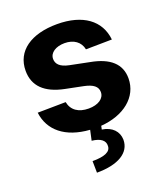

<svg xmlns="http://www.w3.org/2000/svg" viewBox="-142 -652 848 977"><g transform="rotate(-20 282.0 -163.0)"><path d="M376 -382 517 -384C506 -490 420 -553 281 -553C140 -553 50 -491 50 -384C50 -302 102 -250 207 -229L301 -210C350 -200 373 -182 373 -152C373 -117 338 -94 287 -94C232 -94 196 -119 187 -165L35 -163C47 -64 125 1 256 10L244 65C291 70 315 89 313 118C313 149 279 164 213 164L214 227C329 227 398 186 398 115C397 70 366 37 312 29L316 10C440 1 529 -68 529 -170C529 -247 477 -295 373 -314L269 -335C219 -345 202 -367 202 -393C202 -427 237 -449 284 -449C333 -449 368 -424 376 -382Z"/></g></svg>

Font: Wafeq
Style: Bold
Weight: 700
Designer: Rasmus Andersson & Azza Alameddine
Foundry: Google & TypeTogether
Version: Version 3.000;FEAKit 1.0